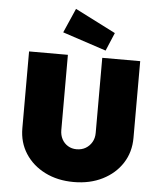

<svg xmlns="http://www.w3.org/2000/svg" viewBox="-62 -1014 909 1074"><g transform="rotate(5 392.0 -477.0)"><path d="M392 6Q301 6 230.5 -29.5Q160 -65 120 -127Q80 -189 80 -269V-700H298V-278Q298 -249 310 -226.5Q322 -204 343.5 -191Q365 -178 392 -178Q421 -178 443 -191Q465 -204 478 -226.5Q491 -249 491 -278V-700H704V-269Q704 -189 664 -127Q624 -65 553.5 -29.5Q483 6 392 6ZM506 -742 261 -823 321 -960 549 -844Z"/></g></svg>

Font: Lexend Deca Black
Style: Regular
Weight: 900
Designer: Bonnie Shaver-Troup, Thomas Jockin
Foundry: Lexend
Version: Version 1.007